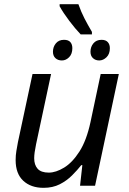

<svg xmlns="http://www.w3.org/2000/svg" viewBox="-20 -891 619 921"><path d="M367 -726Q341 -753 312 -791.5Q283 -830 266 -861V-871H356Q369 -834 385 -803Q401 -772 421 -738V-726ZM277 -601Q258 -601 246 -612Q234 -623 234 -643Q234 -666 248 -683Q262 -700 287 -700Q308 -700 317.5 -689Q327 -678 327 -660Q327 -632 311.5 -616.5Q296 -601 277 -601ZM456 -601Q438 -601 426 -612Q414 -623 414 -643Q414 -666 428 -683Q442 -700 467 -700Q487 -700 497 -689Q507 -678 507 -660Q507 -632 491 -616.5Q475 -601 456 -601ZM189 10Q128 10 91.5 -24Q55 -58 55 -123Q55 -146 58.5 -166.5Q62 -187 66 -209L136 -536H225L153 -199Q144 -156 144 -132Q144 -100 160.5 -81.5Q177 -63 214 -63Q248 -63 287.5 -87Q327 -111 361 -164Q395 -217 414 -305L463 -536H550L436 0H364L375 -99H370Q351 -75 325.5 -49.5Q300 -24 266.5 -7Q233 10 189 10Z"/></svg>

Font: Noto Sans
Style: Italic
Weight: 400
Italic angle: -12°
Designer: Monotype Design Team
Foundry: Monotype Imaging Inc.
Version: Version 2.013; ttfautohint (v1.8.4.7-5d5b)